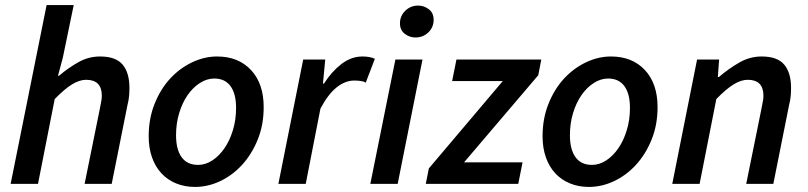

<svg xmlns="http://www.w3.org/2000/svg" viewBox="-20 -726 3191 758"><path d="M22 0 164 -706H271L228 -498L209 -427H213Q251 -459 290.5 -481Q330 -503 375 -503Q437 -503 464 -471Q491 -439 491 -379Q491 -362 489.5 -346Q488 -330 483 -310L421 0H314L374 -296Q377 -313 379.5 -325Q382 -337 382 -348Q382 -411 320 -411Q294 -411 264.5 -393Q235 -375 196 -335L130 0Z M750 12Q709 12 675 -2Q641 -16 617 -42Q593 -68 580 -105Q567 -142 567 -188Q567 -258 590.5 -316.5Q614 -375 652 -416Q690 -457 738.5 -480Q787 -503 837 -503Q921 -503 971 -449.5Q1021 -396 1021 -303Q1021 -233 997.5 -175Q974 -117 936 -75.5Q898 -34 849.5 -11Q801 12 750 12ZM762 -75Q791 -75 818 -92.5Q845 -110 866 -140.5Q887 -171 899.5 -212Q912 -253 912 -300Q912 -356 890 -386Q868 -416 826 -416Q797 -416 769.5 -398.5Q742 -381 721 -351Q700 -321 687.5 -280Q675 -239 675 -192Q675 -136 697 -105.5Q719 -75 762 -75Z M1079 0 1177 -491H1264L1255 -396H1259Q1288 -442 1327 -472.5Q1366 -503 1411 -503Q1440 -503 1460 -494L1424 -400Q1415 -405 1403 -406.5Q1391 -408 1378 -408Q1343 -408 1309 -381Q1275 -354 1245 -297L1187 0Z M1442 0 1541 -491H1648L1550 0ZM1620 -578Q1597 -578 1578 -592.5Q1559 -607 1559 -634Q1559 -663 1580 -683.5Q1601 -704 1631 -704Q1654 -704 1673 -689.5Q1692 -675 1692 -648Q1692 -618 1671 -598Q1650 -578 1620 -578Z M1661 0 1673 -61 1965 -406H1765L1782 -491H2117L2105 -429L1812 -85H2043L2026 0Z M2305 12Q2264 12 2230 -2Q2196 -16 2172 -42Q2148 -68 2135 -105Q2122 -142 2122 -188Q2122 -258 2145.5 -316.5Q2169 -375 2207 -416Q2245 -457 2293.5 -480Q2342 -503 2392 -503Q2476 -503 2526 -449.5Q2576 -396 2576 -303Q2576 -233 2552.5 -175Q2529 -117 2491 -75.5Q2453 -34 2404.5 -11Q2356 12 2305 12ZM2317 -75Q2346 -75 2373 -92.5Q2400 -110 2421 -140.5Q2442 -171 2454.5 -212Q2467 -253 2467 -300Q2467 -356 2445 -386Q2423 -416 2381 -416Q2352 -416 2324.5 -398.5Q2297 -381 2276 -351Q2255 -321 2242.5 -280Q2230 -239 2230 -192Q2230 -136 2252 -105.5Q2274 -75 2317 -75Z M2634 0 2732 -491H2819L2814 -422H2818Q2857 -455 2898.5 -479Q2940 -503 2987 -503Q3049 -503 3076 -471Q3103 -439 3103 -379Q3103 -362 3101.5 -346Q3100 -330 3095 -310L3033 0H2926L2986 -296Q2989 -313 2991.5 -325Q2994 -337 2994 -348Q2994 -411 2932 -411Q2906 -411 2876.5 -393Q2847 -375 2808 -335L2742 0Z"/></svg>

Font: TypoPRO Source Sans Pro
Style: Italic
Weight: 600
Italic angle: -11°
Designer: Paul D. Hunt
Foundry: Adobe Systems Incorporated
Version: Version 1.075;PS 2.000;hotconv 1.0.86;makeotf.lib2.5.63406